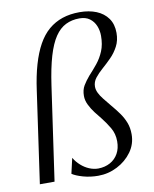

<svg xmlns="http://www.w3.org/2000/svg" viewBox="-87 -840 734 914"><g transform="rotate(-10 280.0 -383.0)"><path d="M95.5 -442Q105 -511.5 120.8 -565.5Q136.5 -619.5 158.5 -659Q180.5 -698.5 210.2 -723.8Q240 -749 277.2 -761.5Q314.5 -774 360.5 -774Q406 -774 441.2 -759.8Q476.5 -745.5 496.8 -717Q517 -688.5 517 -646.5Q517 -610 502.2 -582Q487.5 -554 466 -532.2Q444.5 -510.5 422.8 -491.5Q401 -472.5 386.2 -453.5Q371.5 -434.5 371.5 -412Q371.5 -397 378.8 -381.8Q386 -366.5 400 -349Q414 -331.5 432.5 -309Q452.5 -285.5 468.5 -263Q484.5 -240.5 494.2 -215.5Q504 -190.5 504 -159Q504 -111.5 476.8 -73.8Q449.5 -36 406 -13.8Q362.5 8.5 313.5 8.5Q275.5 8.5 241 -1.2Q206.5 -11 189 -23L206 -97Q218.5 -76 236.8 -59.8Q255 -43.5 276.5 -34.5Q298 -25.5 320 -25.5Q352.5 -26 377.5 -39.8Q402.5 -53.5 416.5 -78.5Q430.5 -103.5 430.5 -137.5Q430.5 -174.5 413 -204Q395.5 -233.5 375.5 -258.5Q363 -273.5 348.2 -292.8Q333.5 -312 322.8 -333.8Q312 -355.5 312 -377.5Q312 -406.5 324.2 -427Q336.5 -447.5 354.5 -468.5Q375.5 -491 395.8 -516Q416 -541 429 -572.2Q442 -603.5 442 -645.5Q442 -671 432.8 -693.8Q423.5 -716.5 404.2 -730.8Q385 -745 354.5 -745Q318 -745 288.5 -730.5Q259 -716 236.5 -682.8Q214 -649.5 197.2 -593Q180.5 -536.5 168.5 -453L103.5 0H32.5Z"/></g></svg>

Font: Merriweather 96pt Light
Style: Italic
Weight: 300
Italic angle: -7.8°
Version: Version 2.101